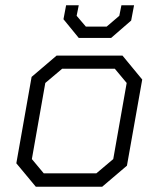

<svg xmlns="http://www.w3.org/2000/svg" viewBox="-20 -709 602 729"><path d="M42 -89 100 -417 195 -498H445L520 -407L462 -80L368 0H116ZM346 -51 410 -105 461 -394 416 -448H216L152 -394L101 -105L146 -51ZM221 -636 231 -689H279L271 -649L306 -608H385L433 -649L441 -689H489L478 -631L402 -565H279Z"/></svg>

Font: Chakra Petch Light
Style: Italic
Weight: 300
Italic angle: -10°
Designer: Katatrad Aksorn Co.,Ltd.
Foundry: Cadson Demak Co.,Ltd.
Version: Version 1.000; ttfautohint (v1.6)